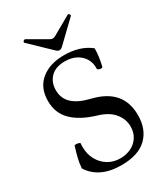

<svg xmlns="http://www.w3.org/2000/svg" viewBox="-212 -957 932 1066"><g transform="rotate(-30 254.5 -424.0)"><path d="M244 13Q172 13 121.5 -11.5Q71 -36 43 -82Q45 -114 53 -146Q61 -178 71 -210Q73 -215 82 -214.5Q91 -214 99.5 -211.5Q108 -209 107 -204Q106 -199 106 -193Q106 -187 106 -182Q106 -136 126 -100Q146 -64 180 -43.5Q214 -23 257 -23Q295 -23 326 -38Q357 -53 375.5 -81.5Q394 -110 394 -149Q394 -196 362 -235Q330 -274 265 -293Q168 -322 117.5 -372Q67 -422 67 -499Q67 -584 123 -630Q179 -676 271 -676Q320 -676 362 -663.5Q404 -651 438 -624Q438 -594 434 -567.5Q430 -541 424 -515Q423 -509 414.5 -508.5Q406 -508 398.5 -511.5Q391 -515 391 -521Q393 -554 377.5 -582Q362 -610 331.5 -627Q301 -644 258 -644Q198 -644 166.5 -612Q135 -580 135 -530Q135 -476 171.5 -442.5Q208 -409 279 -392Q371 -370 416 -318Q461 -266 461 -183Q461 -92 406.5 -39.5Q352 13 244 13ZM264 -712Q254 -712 243 -723L116 -845Q111 -850 117.5 -856.5Q124 -863 130 -860L248 -792Q256 -787 264 -787Q273 -787 281 -792L401 -860Q407 -864 412 -856.5Q417 -849 413 -845L286 -723Q275 -712 264 -712Z"/></g></svg>

Font: Junicode VF
Style: Regular
Weight: 400
Designer: Peter S. Baker
Version: Version 2.213